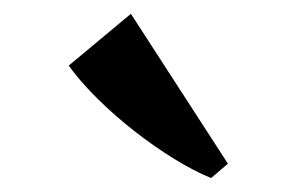

<svg xmlns="http://www.w3.org/2000/svg" viewBox="-20 -835 430 278"><path d="M285 -577.5Q260.5 -587.5 231.8 -605.2Q203 -623 174.2 -645.5Q145.5 -668 120.8 -692.5Q96 -717 79.5 -740L169.5 -815L310 -598L286 -577.5Z"/></svg>

Font: Merriweather 120pt
Style: Bold
Weight: 700
Designer: Eben Sorkin
Foundry: Eben Sorkin
Version: Version 2.100